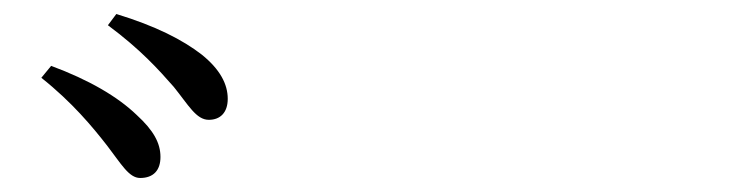

<svg xmlns="http://www.w3.org/2000/svg" viewBox="-20 -863 1040 274"><path d="M133 -655C153 -629 164 -609 180 -609C199 -609 209 -620 209 -639C209 -659 199 -677 175 -699C148 -725 107 -749 53 -769L39 -752C83 -717 112 -682 133 -655ZM228 -739C249 -713 260 -692 278 -692C294 -692 305 -702 305 -722C305 -743 294 -764 268 -785C241 -806 202 -826 146 -843L134 -827C181 -792 206 -764 228 -739Z"/></svg>

Font: Noto Serif CJK SC Medium
Style: Regular
Weight: 500
Designer: Ryoko NISHIZUKA 西塚涼子 (kana & ideographs); Frank Grießhammer (Latin, Greek & Cyrillic); Wenlong ZHANG 张文龙 (bopomofo); San
Foundry: Adobe
Version: Version 2.001;hotconv 1.1.0;makeotfexe 2.6.0